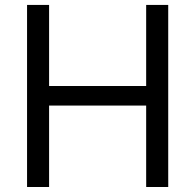

<svg xmlns="http://www.w3.org/2000/svg" viewBox="-20 -747 780 767"><path d="M88.1 0V-727.3H176.1V-403.4H563.9V-727.3H652V0H563.9V-325.3H176.1V0Z"/></svg>

Font: Inter Zeller
Style: Regular
Weight: 400
Designer: Rasmus Andersson; Joe Bland
Foundry: zeller
Version: Version 3.015;git-dec3a8cb1